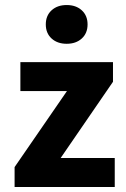

<svg xmlns="http://www.w3.org/2000/svg" viewBox="-20 -743 500 763"><path d="M38 0V-79L246 -381H61V-496H429V-418L221 -115H436V0ZM245 -569Q208 -569 185 -590Q162 -611 162 -646Q162 -681 185 -702Q208 -723 245 -723Q282 -723 305 -702Q328 -681 328 -646Q328 -611 305 -590Q282 -569 245 -569Z"/></svg>

Font: Source Sans 3
Style: Bold
Weight: 700
Designer: Paul D. Hunt
Foundry: Adobe
Version: Version 3.052;hotconv 1.1.0;makeotfexe 2.6.0